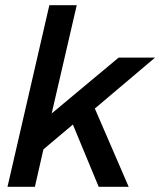

<svg xmlns="http://www.w3.org/2000/svg" viewBox="-20 -723 620 743"><path d="M277 -703 180 -284 439 -500H580L347 -303L478 0H362L262 -241L148 -145L115 0H9L171 -703Z"/></svg>

Font: Prodigy Sans Medium
Style: Italic
Weight: 500
Italic angle: -13°
Designer: Wei Huang
Foundry: Wei Huang
Version: Version 1.003; ttfautohint (v1.8.3)